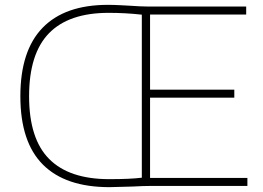

<svg xmlns="http://www.w3.org/2000/svg" viewBox="-20 -767 1085 792"><path d="M1000.5 -33V0H600.5Q572 0 526 2.5Q447 5 431.5 5Q250 5 157 -88Q64 -181 64 -370Q64 -558 155.8 -652.5Q247.5 -747 425 -747Q448.5 -747 477 -745.5Q505.5 -744 514 -743.5Q563 -740 592.5 -740H995.5V-707H599V-397H946.5V-364H599V-33ZM565 -706.5Q497.5 -714 428 -714Q264 -714 182 -629.8Q100 -545.5 100 -370Q100 -194.5 182.8 -111.2Q265.5 -28 430.5 -28Q517 -28 565 -34Z"/></svg>

Font: Encode Sans Semi Expanded Thin
Style: Regular
Weight: 250
Width: 6
Designer: Multiple Designers
Foundry: Impallari Type
Version: Version 2.000